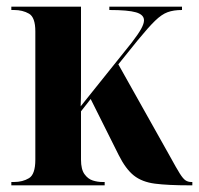

<svg xmlns="http://www.w3.org/2000/svg" viewBox="-20 -556 597 576"><path d="M14 0V-10H22Q48 -10 67 -21.5Q86 -33 86 -77V-462Q86 -504 67 -515Q48 -526 22 -526H14V-536H223V-336Q223 -313 223 -287Q223 -261 222 -237L375 -428Q395 -454 403.5 -469.5Q412 -485 412 -495Q412 -512 388 -519Q364 -526 308 -526V-536H526V-526Q501 -526 483 -519.5Q465 -513 445 -493.5Q425 -474 393 -435L335 -363L491 -85Q509 -52 519 -36Q529 -20 536.5 -15Q544 -10 554 -10H557V0H549Q484 0 445 -5Q406 -10 381.5 -29.5Q357 -49 336 -91L252 -259L223 -222V-77Q223 -48 233.5 -33.5Q244 -19 258.5 -14.5Q273 -10 287 -10H294V0Z"/></svg>

Font: Noto Serif Display Condensed
Style: Bold
Weight: 700
Width: 3
Designer: Monotype Design Team
Foundry: Monotype Imaging Inc.
Version: Version 2.009